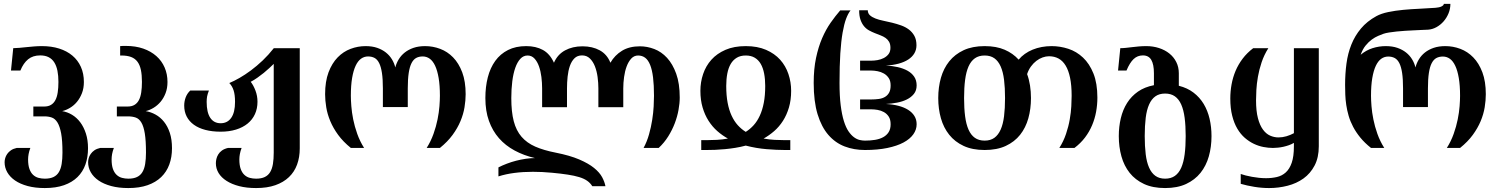

<svg xmlns="http://www.w3.org/2000/svg" viewBox="-20 -769 7792 998"><path d="M210 -215.3Q231 -215.3 245.1 -223.9Q259.3 -232.4 267.8 -248.5Q276.4 -264.6 280 -288.6Q283.7 -312.5 283.7 -343.3Q283.7 -375.5 278.6 -401.1Q273.4 -426.8 262.2 -444.6Q251 -462.4 232.9 -471.7Q214.8 -481 189 -481Q150.9 -481 126.2 -460.9Q101.6 -440.9 85.9 -402.3H37.1L48.8 -518.6Q63 -518.6 80.3 -520.3Q97.7 -522 116.9 -523.9Q136.2 -525.9 156.7 -527.6Q177.2 -529.3 198.2 -529.3Q247.6 -529.3 287.6 -516.6Q327.6 -503.9 356.2 -480Q384.8 -456.1 400.4 -421.4Q416 -386.7 416 -342.8Q416 -310.5 406 -284.7Q396 -258.8 380.1 -239.7Q364.3 -220.7 344 -208.5Q323.7 -196.3 303.2 -191.4Q330.1 -187 354.5 -172.4Q378.9 -157.7 397.2 -133.3Q415.5 -108.9 426.5 -75Q437.5 -41 437.5 1.5Q437.5 47.9 424.1 85.9Q410.6 124 382.8 151.4Q355 178.7 312.7 193.6Q270.5 208.5 212.9 208.5Q162.6 208.5 123.8 198Q85 187.5 58.3 169.2Q31.7 150.9 17.8 126.5Q3.9 102.1 3.9 74.2Q3.9 64 7.1 52.7Q10.3 41.5 17.6 31Q24.9 20.5 36.9 12.2Q48.8 3.9 66.9 0H137.7Q131.3 17.1 128.7 31.7Q126 46.4 126 59.6Q126 89.8 133.1 109.4Q140.1 128.9 152.3 140.1Q164.6 151.4 180.2 155.5Q195.8 159.7 212.9 159.7Q240.2 159.7 258.1 151.1Q275.9 142.6 286.1 125.5Q296.4 108.4 300.5 83Q304.7 57.6 304.7 24.4Q304.7 -38.1 297.9 -75.2Q291 -112.3 278.8 -132.1Q266.6 -151.9 249.5 -158Q232.4 -164.1 211.4 -164.1H153.3V-215.3Z M587.4 -215.3H644Q665 -215.3 679.2 -223.9Q693.4 -232.4 701.9 -248.5Q710.4 -264.6 714.1 -288.6Q717.8 -312.5 717.8 -343.3Q717.8 -379.4 712.4 -405.3Q707 -431.2 694.6 -448Q682.1 -464.8 661.6 -472.7Q641.1 -480.5 611.3 -480.5H604.5V-529.3Q612.3 -530.3 619.6 -530.3Q627 -530.3 634.3 -530.3Q684.6 -530.3 724.6 -516.4Q764.6 -502.4 792.7 -477.5Q820.8 -452.6 835.7 -418.2Q850.6 -383.8 850.6 -342.8Q850.6 -310.5 840.6 -284.7Q830.6 -258.8 814.5 -239.7Q798.3 -220.7 778.1 -208.5Q757.8 -196.3 737.3 -191.4Q764.2 -187 788.8 -173.3Q813.5 -159.7 832.5 -136Q851.6 -112.3 862.8 -78.1Q874 -43.9 874 1.5Q874 47.9 860.1 85.9Q846.2 124 817.9 151.4Q789.6 178.7 747.1 193.6Q704.6 208.5 647 208.5Q596.7 208.5 557.9 198Q519 187.5 492.4 169.2Q465.8 150.9 451.9 126.5Q438 102.1 438 74.2Q438 64 441.2 52.7Q444.3 41.5 451.7 31Q459 20.5 470.9 12.2Q482.9 3.9 501 0H571.8Q565.4 17.1 562.7 31.7Q560.1 46.4 560.1 59.6Q560.1 89.8 567.1 109.4Q574.2 128.9 586.4 140.1Q598.6 151.4 614.3 155.5Q629.9 159.7 647 159.7Q674.3 159.7 692.1 151.1Q710 142.6 720.2 125.5Q730.5 108.4 734.6 83Q738.8 57.6 738.8 24.4Q738.8 -38.1 732.7 -75.2Q726.6 -112.3 714.8 -132.1Q703.1 -151.9 685.5 -158Q668 -164.1 645.5 -164.1H587.4Z M1538.1 2.4Q1538.1 48.3 1524.2 86.4Q1510.3 124.5 1481.9 151.6Q1453.6 178.7 1411.1 193.6Q1368.7 208.5 1311 208.5Q1261.7 208.5 1223.1 198.5Q1184.6 188.5 1157.5 171.1Q1130.4 153.8 1116.2 130.4Q1102.1 106.9 1102.1 79.6Q1102.1 69.3 1104.7 57.4Q1107.4 45.4 1114.3 33.9Q1121.1 22.5 1133.5 13.4Q1146 4.4 1165 0H1235.8Q1229.5 17.1 1226.8 31.7Q1224.1 46.4 1224.1 59.6Q1224.1 89.8 1231.2 109.4Q1238.3 128.9 1250.5 140.1Q1262.7 151.4 1278.3 155.5Q1293.9 159.7 1311 159.7Q1338.4 159.7 1356.2 151.1Q1374 142.6 1384.3 125.5Q1394.5 108.4 1398.7 83Q1402.8 57.6 1402.8 24.4V-437Q1393.6 -427.7 1380.1 -415.3Q1366.7 -402.8 1351.1 -390.1Q1335.4 -377.4 1318.1 -365.2Q1300.8 -353 1283.2 -343.8Q1297.4 -325.7 1307.9 -298.1Q1318.4 -270.5 1318.4 -240.2Q1318.4 -204.6 1305.2 -175.8Q1292 -147 1267.1 -126.7Q1242.2 -106.4 1206.8 -95.5Q1171.4 -84.5 1127 -84.5Q1082.5 -84.5 1047.4 -93.8Q1012.2 -103 987.8 -120.6Q963.4 -138.2 950.4 -163.3Q937.5 -188.5 937.5 -220.2Q937.5 -242.7 945.3 -263.2Q953.1 -283.7 968.8 -298.3H1065.9Q1059.1 -281.2 1056.6 -268.1Q1054.2 -254.9 1054.2 -239.3Q1054.2 -184.6 1073 -156.5Q1091.8 -128.4 1127 -128.4Q1162.1 -128.4 1181.9 -156.5Q1201.7 -184.6 1201.7 -239.3Q1201.7 -276.4 1194.3 -299.1Q1187 -321.8 1171.9 -337.4Q1195.8 -347.2 1224.9 -363.8Q1253.9 -380.4 1284.4 -403.1Q1314.9 -425.8 1345.5 -454.8Q1376 -483.9 1403.3 -518.6H1538.1Z M2034.7 -418.5Q2029.3 -440.9 2017.1 -460.9Q2004.9 -481 1985.8 -496.1Q1966.8 -511.2 1940.7 -520.3Q1914.6 -529.3 1880.4 -529.3Q1840.3 -529.3 1802.5 -515.1Q1764.6 -501 1735.1 -470.7Q1705.6 -440.4 1687.7 -393.1Q1669.9 -345.7 1669.9 -279.3Q1669.9 -247.1 1675.8 -211.4Q1681.6 -175.8 1696.8 -139.4Q1711.9 -103.1 1737.8 -67.7Q1763.7 -32.3 1803.7 0H1872.6Q1850.6 -34.7 1836.9 -73.3Q1823.2 -111.8 1815.9 -148.5Q1808.6 -185.1 1806.2 -217.1Q1803.7 -249 1803.7 -271Q1803.7 -325.2 1810.3 -363.8Q1816.9 -402.4 1828.6 -427.3Q1840.3 -452.2 1856.7 -463.9Q1873 -475.6 1893.1 -475.6Q1912.6 -475.6 1927 -467.8Q1941.4 -460 1950.9 -440.9Q1960.4 -421.9 1965.3 -389.9Q1970.2 -357.9 1970.2 -309.6V-212.4H2099.6V-309.6Q2099.6 -357.9 2104.5 -389.9Q2109.4 -421.9 2119.1 -440.9Q2128.9 -460 2143.3 -467.8Q2157.7 -475.6 2177.2 -475.6Q2197.3 -475.6 2213.6 -463.9Q2230 -452.2 2241.7 -427.3Q2253.4 -402.4 2260 -363.8Q2266.6 -325.2 2266.6 -271Q2266.6 -249 2264.2 -217.1Q2261.7 -185.1 2254.4 -148.5Q2247.1 -111.8 2233.4 -73.3Q2219.7 -34.7 2197.8 0H2266.6Q2306.6 -32.3 2332.5 -67.7Q2358.4 -103.1 2373.5 -139.4Q2388.7 -175.8 2394.5 -211.4Q2400.4 -247.1 2400.4 -279.3Q2400.4 -345.7 2382.6 -393.1Q2364.7 -440.4 2335.2 -470.7Q2305.7 -501 2267.8 -515.1Q2230 -529.3 2189.9 -529.3Q2155.8 -529.3 2129.4 -520.3Q2103 -511.2 2084 -496.1Q2064.9 -481 2052.7 -460.9Q2040.5 -440.9 2034.7 -418.5Z M3219.7 -211.9H3090.3V-309.6Q3090.3 -338.4 3086.2 -368.9Q3082 -399.4 3072.3 -424.3Q3062.5 -449.2 3046.1 -465.1Q3029.8 -481 3005.4 -481Q2981 -481 2965.8 -465.8Q2950.7 -450.7 2942.1 -426Q2933.6 -401.4 2930.4 -370.8Q2927.2 -340.3 2927.2 -309.6V-211.9H2797.9V-309.6Q2797.9 -338.4 2794.2 -368.7Q2790.5 -398.9 2781.7 -423.8Q2772.9 -448.7 2758.3 -464.6Q2743.7 -480.5 2722.2 -480.5Q2700.7 -480.5 2684.8 -463.4Q2668.9 -446.3 2658.4 -416.5Q2647.9 -386.7 2642.8 -346.2Q2637.7 -305.7 2637.7 -258.8Q2637.7 -187.5 2650.4 -138.9Q2663.1 -90.3 2690.9 -58.1Q2718.8 -25.9 2762.5 -6.8Q2806.2 12.2 2868.2 24.4Q2942.4 39.1 2990.7 59.8Q3039.1 80.6 3067.9 104Q3096.7 127.4 3109.9 152.1Q3123 176.8 3127 198.7H3058.6Q3048.3 182.1 3032 170.7Q3015.6 159.2 2990.7 151.6Q2965.8 144 2931.2 138.7Q2896.5 133.3 2849.1 128.9Q2823.2 126.5 2798.6 125.2Q2773.9 124 2750 124Q2698.7 124 2653.8 129.9Q2608.9 135.7 2570.8 147.9V101.1Q2590.8 90.8 2614.5 81.8Q2638.2 72.8 2662.8 66.4Q2687.5 60.1 2712.6 56.4Q2737.8 52.7 2760.7 52.7Q2702.6 39.1 2655 13.4Q2607.4 -12.2 2573.7 -50.5Q2540 -88.9 2521.5 -140.6Q2502.9 -192.4 2502.9 -259.3Q2502.9 -317.9 2515.6 -367.2Q2528.3 -416.5 2554.4 -452.6Q2580.6 -488.8 2620.6 -509Q2660.6 -529.3 2715.3 -529.3Q2765.6 -529.3 2802 -509.3Q2838.4 -489.3 2859.4 -442.9Q2877.9 -485.8 2917 -507.1Q2956.1 -528.3 3007.8 -528.3Q3059.6 -528.3 3097.7 -507.3Q3135.7 -486.3 3152.8 -442.9Q3175.3 -481.9 3213.1 -505.1Q3251 -528.3 3306.2 -528.3Q3343.8 -528.3 3380.9 -514.2Q3418 -500 3447.3 -468.3Q3476.6 -436.5 3494.9 -385.7Q3513.2 -335 3513.2 -261.7Q3513.2 -231.9 3506.8 -197.3Q3500.5 -162.6 3487.3 -127.9Q3474.1 -93.3 3453.4 -60.1Q3432.6 -26.9 3403.8 0H3325.2Q3342.8 -32.2 3353.5 -70.3Q3364.3 -108.4 3370.1 -145.8Q3376 -183.1 3377.7 -216.1Q3379.4 -249 3379.4 -271Q3379.4 -327.1 3374.5 -366.7Q3369.6 -406.2 3359.4 -431.6Q3349.1 -457 3333.5 -468.8Q3317.9 -480.5 3296.9 -480.5Q3275.9 -480.5 3261.2 -464.6Q3246.6 -448.7 3237.3 -423.8Q3228 -398.9 3223.9 -368.7Q3219.7 -338.4 3219.7 -309.6Z M3652.8 -40.5Q3678.2 -40.5 3706.3 -42Q3734.4 -43.5 3763.7 -48.8Q3734.4 -64.9 3708.5 -87.6Q3682.6 -110.4 3663.1 -140.9Q3643.6 -171.4 3632.1 -210.2Q3620.6 -249 3620.6 -296.9Q3620.6 -342.3 3634.8 -384.3Q3648.9 -426.3 3677.7 -458.5Q3706.5 -490.7 3751 -510Q3795.4 -529.3 3856.4 -529.3Q3917 -529.3 3961.7 -510Q4006.3 -490.7 4035.2 -458.5Q4064 -426.3 4078.1 -384.3Q4092.3 -342.3 4092.3 -296.9Q4092.3 -249 4080.8 -210.2Q4069.3 -171.4 4049.8 -140.9Q4030.3 -110.4 4004.2 -87.6Q3978 -64.9 3949.2 -48.8Q3978.5 -43.5 4006.6 -42Q4034.7 -40.5 4060.1 -40.5H4087.9V10.7H4060.1Q4017.6 10.7 3964.4 6.3Q3911.1 2 3856.4 -12.2Q3829.1 -4.9 3801.8 -0.5Q3774.4 3.9 3748.3 6.3Q3722.2 8.8 3698 9.8Q3673.8 10.7 3652.8 10.7H3625V-40.5ZM3856.4 -480.5Q3829.1 -480.5 3809.8 -469Q3790.5 -457.5 3778.3 -436.8Q3766.1 -416 3760.5 -386.7Q3754.9 -357.4 3754.9 -322.3Q3754.9 -272.9 3762.2 -234.6Q3769.5 -196.3 3783 -167.5Q3796.4 -138.7 3814.9 -118.2Q3833.5 -97.7 3856.4 -83.5Q3878.9 -97.7 3897.5 -118.2Q3916 -138.7 3929.4 -167.7Q3942.9 -196.8 3950.2 -234.9Q3957.5 -272.9 3957.5 -322.3Q3957.5 -357.4 3951.9 -386.7Q3946.3 -416 3934.3 -436.8Q3922.4 -457.5 3903.1 -469Q3883.8 -480.5 3856.4 -480.5Z M4450.7 -200.7V-252H4507.3Q4529.3 -252 4548.1 -254.6Q4566.9 -257.3 4580.3 -265.4Q4593.8 -273.4 4601.6 -287.6Q4609.4 -301.8 4609.4 -325.2Q4609.4 -348.6 4599.4 -363.5Q4589.4 -378.4 4574.2 -387Q4559.1 -395.5 4541.5 -398.9Q4523.9 -402.3 4508.8 -402.3H4450.7V-453.6H4507.3Q4523.4 -453.6 4541 -456.5Q4558.6 -459.5 4573.7 -467.3Q4588.9 -475.1 4598.6 -487.8Q4608.4 -500.5 4608.4 -520.5Q4608.4 -539.6 4601.3 -551.8Q4594.2 -564 4583 -571.8Q4571.8 -579.6 4557.1 -585.2Q4542.5 -590.8 4527.1 -596.9Q4511.7 -603 4497.1 -611.1Q4482.4 -619.1 4471.2 -632.6Q4460 -646 4452.9 -666Q4445.8 -686 4445.8 -715.8H4490.7Q4490.7 -699.7 4501.7 -689.7Q4512.7 -679.7 4530.3 -672.9Q4547.9 -666 4570.6 -661.4Q4593.3 -656.7 4617.2 -650.9Q4641.1 -645 4663.8 -637Q4686.5 -628.9 4704.1 -615.7Q4721.7 -602.5 4732.7 -582.8Q4743.7 -563 4743.7 -533.7Q4743.7 -510.3 4732.7 -491.7Q4721.7 -473.1 4701.2 -459.7Q4680.7 -446.3 4651.1 -438.2Q4621.6 -430.2 4585 -428.2Q4617.2 -426.8 4646.2 -420.2Q4675.3 -413.6 4697.3 -401.4Q4719.2 -389.2 4731.9 -370.4Q4744.6 -351.6 4744.6 -325.2Q4744.6 -298.8 4730.5 -281Q4716.3 -263.2 4693.6 -252Q4670.9 -240.7 4642.3 -235.4Q4613.8 -230 4585 -228.5Q4620.6 -226.6 4649.9 -219Q4679.2 -211.4 4700.2 -198.2Q4721.2 -185.1 4732.9 -166.3Q4744.6 -147.5 4744.6 -123Q4744.6 -95.2 4727.3 -70.8Q4710 -46.4 4676.3 -28.3Q4642.6 -10.3 4592.3 0.2Q4542 10.7 4476.1 10.7Q4418.9 10.7 4370.4 -7.8Q4321.8 -26.4 4285.9 -67.6Q4250 -108.9 4229.7 -175.3Q4209.5 -241.7 4209.5 -337.9Q4209.5 -410.6 4221.7 -468Q4233.9 -525.4 4253.4 -570.6Q4272.9 -615.7 4297.6 -650.9Q4322.3 -686 4347.2 -714.8H4400.9Q4388.2 -698.7 4377.9 -671.4Q4367.7 -644 4359.9 -599.9Q4352.1 -555.7 4347.9 -491.5Q4343.8 -427.2 4343.8 -337.9Q4343.8 -270 4349.9 -221.4Q4356 -172.9 4366.5 -139.4Q4377 -106 4390.6 -86.2Q4404.3 -66.4 4418.9 -55.7Q4433.6 -44.9 4448.2 -41.5Q4462.9 -38.1 4476.1 -38.1Q4503.9 -38.1 4528.1 -42Q4552.2 -45.9 4570.3 -55.7Q4588.4 -65.4 4598.9 -81.8Q4609.4 -98.1 4609.4 -123Q4609.4 -147.9 4599.4 -163.1Q4589.4 -178.2 4574.2 -186.5Q4559.1 -194.8 4541.5 -197.8Q4523.9 -200.7 4508.8 -200.7Z M5338.9 -259.3Q5338.9 -203.1 5325.2 -154.1Q5311.5 -105 5282.5 -68.4Q5253.4 -31.7 5207.8 -10.5Q5162.1 10.7 5098.1 10.7Q5034.7 10.7 4989 -10.5Q4943.4 -31.7 4914.1 -68.4Q4884.8 -105 4870.8 -154.1Q4856.9 -203.1 4856.9 -259.3Q4856.9 -315.4 4870.8 -364.5Q4884.8 -413.6 4914.1 -450.2Q4943.4 -486.8 4989 -508.1Q5034.7 -529.3 5098.1 -529.3Q5158.7 -529.3 5202.1 -510.5Q5245.6 -491.7 5274.9 -459Q5288.6 -475.6 5307.1 -488.8Q5325.7 -502 5347.7 -511Q5369.6 -520 5394.8 -524.7Q5419.9 -529.3 5446.3 -529.3Q5490.2 -529.3 5533 -515.4Q5575.7 -501.5 5609.4 -469.7Q5643.1 -438 5663.6 -387Q5684.1 -335.9 5684.1 -261.7Q5684.1 -224.6 5677.5 -188.2Q5670.9 -151.9 5656.7 -118.2Q5642.6 -84.5 5619.9 -54.4Q5597.2 -24.4 5564.9 0H5486.3Q5508.3 -34.7 5521.2 -73.2Q5534.2 -111.8 5540.5 -148.4Q5546.9 -185.1 5548.6 -217Q5550.3 -249 5550.3 -271Q5550.3 -325.7 5542.2 -364.5Q5534.2 -403.3 5519 -428.2Q5503.9 -453.1 5482.2 -464.8Q5460.4 -476.6 5432.6 -476.6Q5416.5 -476.6 5399.4 -470.5Q5382.3 -464.4 5366.9 -452.6Q5351.6 -440.9 5338.9 -423.6Q5326.2 -406.2 5318.8 -383.8Q5329.1 -356 5334 -324.5Q5338.9 -293 5338.9 -259.3ZM5204.1 -259.8Q5204.1 -313 5199 -354.2Q5193.8 -395.5 5181.4 -423.6Q5168.9 -451.7 5148.7 -466.1Q5128.4 -480.5 5098.1 -480.5Q5067.9 -480.5 5047.4 -466.1Q5026.9 -451.7 5014.4 -423.6Q5002 -395.5 4996.6 -354.2Q4991.2 -313 4991.2 -259.3Q4991.2 -205.6 4996.6 -164.3Q5002 -123 5014.4 -95Q5026.9 -66.9 5047.4 -52.5Q5067.9 -38.1 5098.1 -38.1Q5128.4 -38.1 5148.7 -52.7Q5168.9 -67.4 5181.4 -95.5Q5193.8 -123.5 5199 -164.8Q5204.1 -206.1 5204.1 -259.8Z M5795.4 -61.5Q5795.4 -110.4 5805.9 -154.5Q5816.4 -198.7 5838.6 -233.9Q5860.8 -269 5895.3 -293Q5929.7 -316.9 5978 -326.2V-388.2Q5978 -434.1 5964.4 -457.5Q5950.7 -481 5920.9 -481Q5892.6 -481 5872.6 -462.2Q5852.5 -443.4 5835.4 -402.3H5791.5L5803.2 -518.6Q5817.4 -518.6 5832.5 -520.3Q5847.7 -522 5864.3 -523.9Q5880.9 -525.9 5899.2 -527.6Q5917.5 -529.3 5938.5 -529.3Q5973.6 -529.3 6004.4 -519.3Q6035.2 -509.3 6058.1 -491Q6081.1 -472.7 6094.2 -446.5Q6107.4 -420.4 6107.4 -388.2V-323.2Q6151.9 -312 6183.8 -287.6Q6215.8 -263.2 6236.6 -228.8Q6257.3 -194.3 6267.3 -151.6Q6277.3 -108.9 6277.3 -61.5Q6277.3 -5.4 6263.4 43.7Q6249.5 92.8 6220.2 129.4Q6190.9 166 6145.3 187.3Q6099.6 208.5 6036.1 208.5Q5972.2 208.5 5926.5 187.3Q5880.9 166 5851.8 129.4Q5822.8 92.8 5809.1 43.7Q5795.4 -5.4 5795.4 -61.5ZM5930.2 -62Q5930.2 -8.3 5935.3 33Q5940.4 74.2 5952.9 102.3Q5965.3 130.4 5985.6 145Q6005.9 159.7 6036.1 159.7Q6066.4 159.7 6086.9 145.3Q6107.4 130.9 6119.9 102.8Q6132.3 74.7 6137.7 33.4Q6143.1 -7.8 6143.1 -61.5Q6143.1 -115.2 6137.7 -156.5Q6132.3 -197.8 6119.9 -225.8Q6107.4 -253.9 6086.9 -268.3Q6066.4 -282.7 6036.1 -282.7Q6005.9 -282.7 5985.6 -268.3Q5965.3 -253.9 5952.9 -225.8Q5940.4 -197.8 5935.3 -156.5Q5930.2 -115.2 5930.2 -62Z M6705.6 -76.7V-518.6H6835V-8.8Q6835 49.8 6813.2 91.3Q6791.5 132.8 6755.4 158.7Q6719.2 184.6 6672.6 196.5Q6626 208.5 6576.7 208.5Q6538.1 208.5 6499.5 202.1Q6460.9 195.8 6429.2 186.5V135.3Q6439.9 139.2 6455.1 143.1Q6470.2 147 6487.8 150.1Q6505.4 153.3 6524.2 155.3Q6543 157.2 6561 157.2Q6590.8 157.2 6617.2 151.1Q6643.6 145 6663.3 127.2Q6683.1 109.4 6694.3 76.9Q6705.6 44.4 6705.6 -8.3V-26.4Q6693.4 -19 6679.4 -14.2Q6665.5 -9.3 6651.1 -6.1Q6636.7 -2.9 6622.6 -1.5Q6608.4 0 6596.7 0Q6572.8 0 6547.4 -4.9Q6522 -9.8 6497.3 -21.5Q6472.7 -33.2 6450.4 -52.5Q6428.2 -71.8 6411.4 -100.3Q6394.5 -128.9 6384.8 -167.7Q6375 -206.5 6375 -256.8Q6375 -293.9 6381.6 -330.3Q6388.2 -366.7 6402.3 -400.4Q6416.5 -434.1 6439.2 -464.1Q6461.9 -494.1 6494.1 -518.6H6572.8Q6550.8 -483.9 6537.8 -445.3Q6524.9 -406.7 6518.6 -370.1Q6512.2 -333.5 6510.5 -301.5Q6508.8 -269.5 6508.8 -247.6Q6508.8 -191.9 6518.6 -154.8Q6528.3 -117.7 6544.7 -95.5Q6561 -73.2 6582 -64Q6603 -54.7 6625.5 -54.7Q6646.5 -54.7 6667 -60.8Q6687.5 -66.9 6705.6 -76.7Z M7337.4 -418.5Q7343.3 -440.9 7355.5 -460.9Q7367.7 -481 7386.7 -496.1Q7405.8 -511.2 7432.1 -520.3Q7458.5 -529.3 7492.7 -529.3Q7532.7 -529.3 7570.6 -515.1Q7608.4 -501 7637.9 -470.7Q7667.5 -440.4 7685.3 -393.1Q7703.1 -345.7 7703.1 -279.3Q7703.1 -247.1 7697.3 -211.2Q7691.4 -175.3 7676.3 -139.2Q7661.1 -103 7635.3 -67.6Q7609.4 -32.2 7569.3 0H7500.5Q7522.5 -34.7 7536.1 -73.2Q7549.8 -111.8 7557.1 -148.4Q7564.5 -185.1 7566.9 -217Q7569.3 -249 7569.3 -271Q7569.3 -324.7 7562.7 -363.3Q7556.2 -401.9 7544.4 -426.8Q7532.7 -451.7 7516.4 -463.4Q7500 -475.1 7480 -475.1Q7460.4 -475.1 7446 -467.3Q7431.6 -459.5 7421.9 -440.7Q7412.1 -421.9 7407.2 -389.9Q7402.3 -357.9 7402.3 -309.6V-212.4H7272.9V-309.6Q7272.9 -357.9 7268.1 -389.9Q7263.2 -421.9 7253.7 -440.7Q7244.1 -459.5 7229.7 -467.3Q7215.3 -475.1 7195.8 -475.1Q7175.8 -475.1 7159.4 -463.4Q7143.1 -451.7 7131.3 -426.8Q7119.6 -401.9 7113 -363.3Q7106.4 -324.7 7106.4 -271Q7106.4 -249 7108.9 -217Q7111.3 -185.1 7118.7 -148.4Q7126 -111.8 7139.6 -73.2Q7153.3 -34.7 7175.3 0H7106.4Q7073.7 -25.9 7051 -53.7Q7028.3 -81.5 7013.4 -109.9Q6998.5 -138.2 6990.2 -166.7Q6981.9 -195.3 6977.8 -223.1Q6973.6 -251 6972.7 -277.3Q6971.7 -303.7 6971.7 -327.6Q6971.7 -385.3 6978.8 -438.2Q6985.8 -491.2 7004.2 -537.1Q7022.5 -583 7054 -620.6Q7085.4 -658.2 7134.3 -685.1Q7159.2 -698.7 7195.8 -706.3Q7232.4 -713.9 7273.9 -717.8Q7315.4 -721.7 7359.1 -723.6Q7402.8 -725.6 7441.9 -728.5Q7461.9 -730 7473.4 -735.8Q7484.9 -741.7 7484.9 -749H7519Q7519 -723.1 7509.3 -699.5Q7499.5 -675.8 7483.4 -657.5Q7467.3 -639.2 7446.3 -627.7Q7425.3 -616.2 7402.8 -614.7Q7389.2 -614.3 7369.9 -613.3Q7350.6 -612.3 7328.6 -611.3Q7306.6 -610.4 7283.7 -608.9Q7260.7 -607.4 7239.5 -605.2Q7218.3 -603 7200.2 -600.1Q7182.1 -597.2 7170.9 -593.3Q7159.7 -589.4 7143.6 -582.5Q7127.4 -575.7 7110.6 -563.5Q7093.8 -551.3 7078.1 -532Q7062.5 -512.7 7052.7 -484.4Q7080.6 -507.8 7114.3 -518.6Q7147.9 -529.3 7183.1 -529.3Q7217.3 -529.3 7243.4 -520.3Q7269.5 -511.2 7288.6 -496.1Q7307.6 -481 7319.8 -460.9Q7332 -440.9 7337.4 -418.5Z"/></svg>

Font: Arian AMU Serif
Style: Bold
Weight: 700
Designer: Ruben Hakobyan (Tarumian)
Foundry: Ruben Hakobyan (Tarumian)
Version: Version 1.002